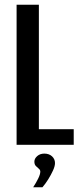

<svg xmlns="http://www.w3.org/2000/svg" viewBox="-20 -611 338 810"><path d="M50 0V-591H144V-66H291V0ZM120 179Q133 159 141.5 141.5Q150 124 150 113Q150 106 144 101Q138 96 131.5 89.5Q125 83 125 71Q125 58 137 47.5Q149 37 167 37Q187 37 199.5 48.5Q212 60 212 77Q212 90 203.5 108.5Q195 127 183.5 145.5Q172 164 159 179Z"/></svg>

Font: Alumni Sans Thin SemiBold
Style: Regular
Weight: 600
Version: Version 1.018